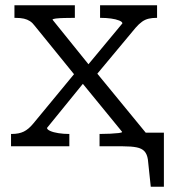

<svg xmlns="http://www.w3.org/2000/svg" viewBox="-20 -557 655 731"><path d="M538 0H359V-47H361Q381 -47 400.5 -48Q420 -49 432.5 -50.5Q445 -52 445 -55L283 -253L276 -257L112 -459Q104 -470 94 -476.5Q84 -483 71 -486Q58 -489 38 -489H35V-537H265V-489H263Q244 -489 224.5 -488.5Q205 -488 192.5 -486.5Q180 -485 180 -482L330 -296L337 -293L538 -48ZM22 0V-47H25Q52 -47 70.5 -56Q89 -65 107 -87L268 -282L307 -252L159 -70Q159 -64 171 -58.5Q183 -53 202.5 -50Q222 -47 242 -47H244V0ZM341 -265 304 -297 446 -468Q446 -474 433.5 -479Q421 -484 402.5 -486.5Q384 -489 364 -489H361V-537H578V-489H575Q560 -489 546.5 -486Q533 -483 521 -474.5Q509 -466 496 -451ZM441 0V-52H604V154H554L543 50Q540 30 530 19Q520 8 500 4Q480 0 448 0Z"/></svg>

Font: Roboto Serif Light
Style: Regular
Weight: 300
Designer: Greg Gazdowicz
Foundry: Commercial Type
Version: Version 1.008